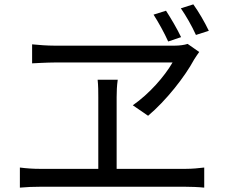

<svg xmlns="http://www.w3.org/2000/svg" viewBox="-20 -869 1040 879"><path d="M936 -728C917 -768 889 -816 865 -849L808 -831C832 -796 858 -751 877 -709ZM809 -699C791 -737 762 -786 740 -820L683 -802C706 -766 732 -719 750 -679ZM770 -583C733 -519 664 -440 588 -387L658 -339C740 -408 826 -517 869 -597C876 -609 884 -619 892 -631L839 -668C824 -663 801 -660 780 -660H229C195 -660 158 -663 127 -666V-579C127 -579 197 -583 233 -583ZM514 -96V-424C514 -450 515 -476 519 -504H427C430 -476 430 -448 430 -424V-96H162C133 -96 102 -98 71 -102V-10C103 -13 133 -14 162 -14H830C850 -14 888 -13 915 -10V-102C889 -99 861 -96 830 -96Z"/></svg>

Font: Noto Sans Japanese Regular
Style: Regular
Weight: 400
Designer: Ryoko NISHIZUKA (kana & ideographs); Paul D. Hunt (Latin, Greek & Cyrillic); Wenlong ZHANG (bopomofo); Sandoll Communica
Foundry: Adobe Systems Incorporated
Version: Version 1.000;PS 1;hotconv 1.0.78;makeotf.lib2.5.61930